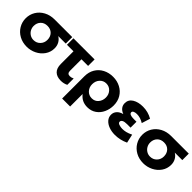

<svg xmlns="http://www.w3.org/2000/svg" viewBox="151 -1492 2619 2619"><g transform="rotate(45 1461.0 -182.0)"><path d="M602 -244Q602 -170 561.5 -111.5Q521 -53 455 -20.5Q389 12 316 12Q234 12 169.5 -23.5Q105 -59 68.5 -120Q32 -181 32 -254Q32 -327 68.5 -388Q105 -449 171.5 -485Q238 -521 324 -521H663V-396H518Q558 -372 580 -332.5Q602 -293 602 -244ZM451 -254Q451 -315 414.5 -353Q378 -391 317 -391Q256 -391 219.5 -353Q183 -315 183 -256Q183 -220 200 -188.5Q217 -157 248 -137.5Q279 -118 317 -118Q375 -118 413 -157.5Q451 -197 451 -254Z M1094 -521V-396H966V-178Q966 -148 978 -134Q990 -120 1016 -120Q1047 -120 1076 -136V-13Q1030 11 972 11Q896 11 854 -29.5Q812 -70 812 -152V-396H686V-521Z M1571 -262Q1571 -321 1534 -362Q1497 -403 1439 -403Q1384 -403 1346.5 -362Q1309 -321 1309 -258Q1309 -199 1346.5 -158.5Q1384 -118 1441 -118Q1500 -118 1535.5 -160.5Q1571 -203 1571 -262ZM1441 -533Q1520 -533 1584.5 -499Q1649 -465 1686 -403.5Q1723 -342 1723 -261Q1723 -190 1694.5 -127.5Q1666 -65 1611.5 -27Q1557 11 1483 11Q1430 11 1388 -9Q1346 -29 1312 -72V169H1158V-261Q1158 -342 1195 -404Q1232 -466 1296.5 -499.5Q1361 -533 1441 -533Z M2029 -118Q2064 -118 2099.5 -126.5Q2135 -135 2182 -158L2210 -32Q2116 12 2016 12Q1954 12 1901.5 -7Q1849 -26 1817 -62Q1785 -98 1785 -146Q1785 -191 1814.5 -224Q1844 -257 1898 -271Q1853 -288 1829.5 -318.5Q1806 -349 1806 -389Q1806 -459 1866 -496Q1926 -533 2017 -533Q2117 -533 2201 -484L2163 -362Q2097 -403 2030 -403Q1998 -403 1977.5 -393Q1957 -383 1957 -365Q1957 -324 2048 -324H2099V-210H2032Q1982 -210 1959 -197Q1936 -184 1936 -163Q1936 -139 1967 -128.5Q1998 -118 2029 -118Z M2850 -244Q2850 -170 2809.5 -111.5Q2769 -53 2703 -20.5Q2637 12 2564 12Q2482 12 2417.5 -23.5Q2353 -59 2316.5 -120Q2280 -181 2280 -254Q2280 -327 2316.5 -388Q2353 -449 2419.5 -485Q2486 -521 2572 -521H2911V-396H2766Q2806 -372 2828 -332.5Q2850 -293 2850 -244ZM2699 -254Q2699 -315 2662.5 -353Q2626 -391 2565 -391Q2504 -391 2467.5 -353Q2431 -315 2431 -256Q2431 -220 2448 -188.5Q2465 -157 2496 -137.5Q2527 -118 2565 -118Q2623 -118 2661 -157.5Q2699 -197 2699 -254Z"/></g></svg>

Font: Geom
Style: Bold
Weight: 700
Version: Version 1.102